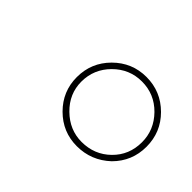

<svg xmlns="http://www.w3.org/2000/svg" viewBox="-69 -761 600 600"><g transform="rotate(45 230.5 -461.5)"><path d="M147 -460.9Q147 -524.9 191.9 -569.8Q237.3 -615.2 300.8 -615.2Q364.7 -615.2 410.2 -569.8Q455.1 -524.9 455.1 -460.9Q455.1 -397 410.2 -352.1Q363.3 -308.1 299.8 -308.1Q236.8 -308.1 191.9 -353Q147 -397.9 147 -460.9ZM167 -460.9Q167 -407.2 207.3 -367.7Q247.6 -328.1 300.8 -328.1Q357.4 -328.1 396.2 -366.2Q435.1 -404.3 435.1 -460.9Q435.1 -515.1 395.8 -555.2Q356.4 -595.2 300.8 -595.2Q246.1 -595.2 206.5 -555.7Q167 -516.1 167 -460.9Z"/></g></svg>

Font: Hjet
Style: Italic
Weight: 400
Designer: T. Christopher White
Version: Version 1.2